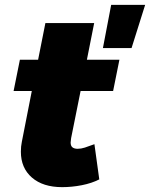

<svg xmlns="http://www.w3.org/2000/svg" viewBox="-20 -762 618 791"><path d="M273 -193Q271 -179 271 -175Q271 -161 278.5 -155Q286 -149 300 -149Q314 -149 329.5 -154Q345 -159 369 -168L389 -23Q358 -7 317 1Q276 9 236 9Q157 9 111.5 -30.5Q66 -70 66 -137Q66 -159 70 -178L111 -387H36L62 -516H137L167 -667H368L338 -516H472L446 -387H312ZM438 -742H578L522 -564H404Z"/></svg>

Font: Gontserrat ExtraBold
Style: Italic
Weight: 800
Italic angle: -11.3°
Designer: Julieta Ulanovsky
Foundry: Julieta Ulanovsky
Version: Version 6.001